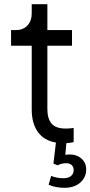

<svg xmlns="http://www.w3.org/2000/svg" viewBox="-20 -680 433 920"><path d="M213 205 225 163Q253 174 284 174Q307 174 320 163.5Q333 153 333 135Q333 120 323.5 111Q314 102 297 102Q276 102 256 112L236 104L248 3Q192 -6 162 -47Q132 -88 132 -156V-461H33V-536H58Q91 -536 111.5 -558Q132 -580 132 -615V-660H207V-536H325V-461H207V-156Q207 -112 227 -88Q247 -64 295 -64Q317 -64 333 -67V1Q323 4 298 6L293 62Q305 60 314 60Q348 60 370.5 80Q393 100 393 132Q393 170 364.5 195Q336 220 288 220Q269 220 248 216Q227 212 213 205Z"/></svg>

Font: Evergrow Sans 
Style: Regular
Weight: 400
Foundry: 10Web
Version: Version 1.000